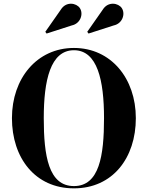

<svg xmlns="http://www.w3.org/2000/svg" viewBox="-20 -1023 810 1053"><path d="M603.5 -883.5C651.5 -893.5 669 -946.5 648 -978.5C629.5 -1006.5 573 -1017.5 543.5 -970L458.5 -848.5L465.5 -839ZM373.5 -883.5C421.5 -893.5 439 -946.5 418 -978.5C399.5 -1006.5 343 -1017.5 313.5 -970L228.5 -848.5L235.5 -839ZM385.5 10C598 10 725 -157 725 -375C725 -593 588.5 -760 385.5 -760C182.5 -760 45.5 -593 45.5 -375C45.5 -157 172.5 10 385.5 10ZM385.5 -747.5C514.5 -747.5 550.5 -582 550.5 -375C550.5 -168 524.5 -2.5 385.5 -2.5C246.5 -2.5 220 -168 220 -375C220 -582 256.5 -747.5 385.5 -747.5Z"/></svg>

Font: Bodoni* 16pt
Style: Bold
Weight: 700
Version: Version 2.3